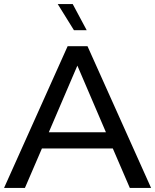

<svg xmlns="http://www.w3.org/2000/svg" viewBox="-21 -928 766 948"><path d="M-1 0H102L186 -195H536L620 0H725L411 -700H313ZM407 -779 338 -908H264L344 -779ZM220 -275 361 -604 502 -275Z"/></svg>

Font: Chess Sans Medium
Style: Regular
Weight: 500
Designer: Wolf Bōese
Foundry: Wolf Bōese
Version: Version 7.223;Glyphs 3.3 (3306)